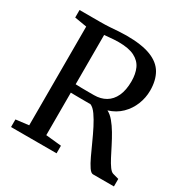

<svg xmlns="http://www.w3.org/2000/svg" viewBox="-168 -901 1032 1052"><g transform="rotate(30 348.0 -375.0)"><path d="M38.5 0V-48L120 -58V-682.5L43 -695.5V-743H173Q207 -743 235.5 -745Q264 -747 288.5 -748.8Q313 -750.5 336 -750.5Q433.5 -750.5 491 -728Q548.5 -705.5 573.8 -661.5Q599 -617.5 599 -554Q599 -508.5 582 -465.8Q565 -423 532 -390.5Q499 -358 450.5 -343Q472.5 -332 492.5 -308Q512.5 -284 531 -252.8Q549.5 -221.5 566 -188.8Q582.5 -156 597.5 -127.2Q612.5 -98.5 626 -80Q639.5 -61.5 651.5 -58L689.5 -47.5V0H557Q544.5 0 530 -21.2Q515.5 -42.5 499.2 -77Q483 -111.5 465.2 -151Q447.5 -190.5 428.8 -227.2Q410 -264 391 -291Q372 -318 353 -326Q342.5 -326 324.5 -326Q306.5 -326 287 -326.2Q267.5 -326.5 251.5 -326.5Q235.5 -326.5 228 -327V-58L326.5 -48V0ZM344.5 -378.5Q387 -378.5 418.5 -397Q450 -415.5 467.5 -453Q485 -490.5 485 -547Q485 -593 469.8 -626.8Q454.5 -660.5 418 -679.2Q381.5 -698 317.5 -698Q302.5 -698 287.2 -697Q272 -696 257 -694.5Q242 -693 228 -692V-380Q242.5 -379 266 -378.8Q289.5 -378.5 311.8 -378.5Q334 -378.5 344.5 -378.5Z"/></g></svg>

Font: Merriweather 24pt
Style: Regular
Weight: 400
Designer: Eben Sorkin
Foundry: Eben Sorkin
Version: Version 2.100